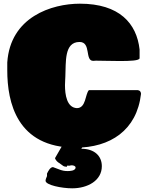

<svg xmlns="http://www.w3.org/2000/svg" viewBox="-20 -771 800 1043"><path d="M227.5 210.9C227.5 234.4 315.4 252 372.1 252C456.1 252 533.2 210 533.2 131.8C533.2 77.1 494.1 37.1 421.9 37.1C426.8 27.3 443.4 7.8 443.4 -2C443.4 -10.7 438.5 -17.6 427.7 -18.6H340.3L278.7 88.3C282.6 101 294.9 111.3 302.7 115.2L324.2 130.9C329.1 133.8 337.9 134.8 343.8 134.8V128.9H359.4C361.3 127.9 365.2 127 369.1 127C377.9 127 389.6 129.9 390.6 138.7C390.6 158.2 355.5 158.2 349.6 158.2C333 159.2 315.4 155.3 298.8 148.4L267.6 136.7C252 137.7 242.2 158.2 235.4 171.9V185.5C231.4 194.3 227.5 204.1 227.5 210.9ZM746.1 -261.7C745.1 -273.4 739.3 -280.3 728.5 -281.2H462.9C442.4 -260.7 448.2 -183.6 397.5 -183.6C342.8 -186.5 333 -256.8 333 -308.6C333 -327.1 335 -342.8 335 -355.5C338.9 -431.6 327.1 -543 412.1 -543C476.6 -543 439.5 -440.4 486.3 -440.4C491.2 -440.4 496.1 -441.4 501 -441.4C533.2 -441.4 584 -439.5 630.9 -439.5C686.5 -439.5 738.3 -441.4 738.3 -455.1V-502C722.7 -643.6 628.9 -751 414.1 -751C261.7 -751 36.1 -679.7 19.5 -431.6V-388.7C19.5 -215.8 71.3 31.2 390.6 31.2C577.7 31.2 723.4 -62.3 746.1 -261.7Z"/></svg>

Font: Bowlby One SC
Style: Regular
Weight: 400
Width: 1
Version: Version 1.2